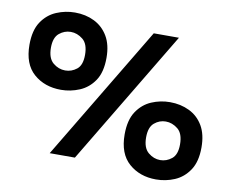

<svg xmlns="http://www.w3.org/2000/svg" viewBox="-79 -794 1121 931"><g transform="rotate(10 481.5 -328.5)"><path d="M215 -312Q134 -312 80.5 -359Q27 -406 27 -501Q27 -572 55 -614Q83 -656 127 -674.5Q171 -693 218 -693Q271 -693 313.5 -672Q356 -651 381 -609Q406 -567 406 -503Q406 -432 378 -390.5Q350 -349 306 -330.5Q262 -312 215 -312ZM215 0 611 -660H735L339 0ZM219 -408Q250 -408 275.5 -428Q301 -448 301 -499Q301 -553 273.5 -575Q246 -597 214 -597Q183 -597 157.5 -576Q132 -555 132 -505Q132 -453 159 -430.5Q186 -408 219 -408ZM744 36Q664 36 610.5 -11Q557 -58 557 -153Q557 -224 585 -266Q613 -308 656.5 -326.5Q700 -345 747 -345Q800 -345 843 -324Q886 -303 910.5 -261Q935 -219 935 -155Q935 -85 907 -43Q879 -1 835.5 17.5Q792 36 744 36ZM748 -60Q779 -60 804.5 -80.5Q830 -101 830 -151Q830 -205 802.5 -227Q775 -249 743 -249Q712 -249 687 -228Q662 -207 662 -157Q662 -105 689 -82.5Q716 -60 748 -60Z"/></g></svg>

Font: Bricolage Grotesque 10pt SemiBold
Style: Regular
Weight: 600
Designer: Mathieu Triay
Foundry: Atelier Triay
Version: Version 1.000; ttfautohint (v1.8.4.7-5d5b);gftools[0.9.29]